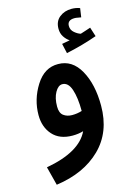

<svg xmlns="http://www.w3.org/2000/svg" viewBox="-129 -703 703 1001"><g transform="rotate(-15 222.5 -203.0)"><path d="M379 -109Q379 -224 336.5 -300Q294 -376 218 -376Q144 -377 97.5 -303Q51 -229 51 -145Q51 -80 88.5 -38Q126 4 196 4Q227 4 254 -4Q207 96 23 129L49 230Q200 209 289.5 121.5Q379 34 379 -109ZM156 -163Q156 -209 173 -239Q190 -269 212 -269Q244 -269 259 -224.5Q274 -180 274 -108Q249 -100 221 -100Q194 -100 175 -114Q156 -128 156 -163ZM445 -466 429 -516Q417 -512 403.5 -507.5Q390 -503 374 -498Q359 -502 341.5 -516.5Q324 -531 324 -553Q324 -585 363 -585Q371 -585 380 -583Q389 -581 398 -580L405 -628Q384 -636 360 -636Q322 -636 295 -614.5Q268 -593 268 -553Q268 -528 280 -509.5Q292 -491 309 -480Q296 -478 266 -472L278 -419Q370 -439 445 -466Z"/></g></svg>

Font: Noto Sans Arabic UI ExtraCondensed Semi
Style: Regular
Weight: 600
Width: 3
Designer: Nadine Chahine - Monotype Design Team
Foundry: Monotype Imaging Inc.
Version: Version 1.900